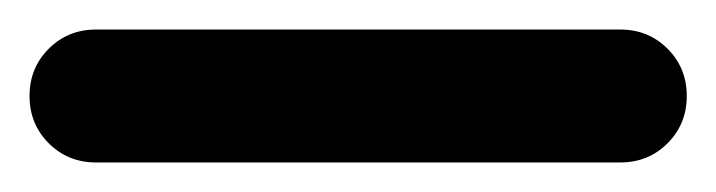

<svg xmlns="http://www.w3.org/2000/svg" viewBox="-65 -65 485 130"><path d="M0 45Q-19 45 -32 32Q-45 19 -45 0Q-45 -19 -32 -32Q-19 -45 0 -45Q89 -45 177.5 -45Q266 -45 355 -45Q355 -45 355 -45Q355 -45 355 -45Q374 -45 387 -32Q400 -19 400 0Q400 19 387 32Q374 45 355 45Q266 45 177.5 45Q89 45 0 45Q0 45 0 45Q0 45 0 45Z"/></svg>

Font: FRB American Cursive Black
Style: Bold Italic
Weight: 900
Italic angle: -25°
Version: Version 2.0;Modular Font Editor K font №1